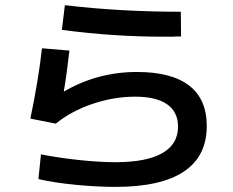

<svg xmlns="http://www.w3.org/2000/svg" viewBox="-20 -733 904 744"><path d="M128.9 -39.1 138.7 -134.8Q212.4 -120.6 290 -112.5Q367.7 -104.5 427.7 -104.5Q547.4 -104.5 608.6 -139.4Q669.9 -174.3 669.9 -242.2Q669.9 -299.3 627.4 -328.9Q585 -358.4 503.9 -358.4Q420.9 -358.4 338.1 -330.3Q255.4 -302.2 196.3 -253.9L97.7 -273.4Q129.4 -425.3 142.6 -545.9L249 -537.1Q238.3 -442.4 227.1 -377.9Q357.4 -454.1 510.7 -454.1Q644.5 -454.1 712.9 -401.4Q781.2 -348.6 781.2 -245.1Q781.2 -127.4 692.4 -68.1Q603.5 -8.8 427.7 -8.8Q354.5 -8.8 270.8 -17.1Q187 -25.4 128.9 -39.1ZM648.4 -590.8H616.2Q515.6 -590.8 420.4 -597.2Q325.2 -603.5 219.7 -617.2L231.4 -712.9Q444.3 -687.5 680.7 -687.5L681.6 -591.8Q659.2 -591.8 648.4 -590.8Z"/></svg>

Font: Pretendard GOV SemiBold
Style: Regular
Weight: 600
Designer: Base glyphs from Inter by Rasmus Andersson; Hangeul glyphs from Noto Sans CJK(Source Han Sans) by Jang Soo-young and Kan
Foundry: Kil Hyung-jin
Version: Version 1.309